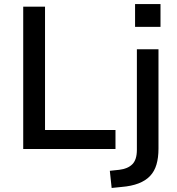

<svg xmlns="http://www.w3.org/2000/svg" viewBox="-20 -738 879 951"><path d="M95 0V-705H203V-94H552V0ZM649 -605V-718H775V-605ZM533 193 524 108 571 103Q613 98 635.5 75.5Q658 53 658 4V-494H765V-2Q765 43 755 77Q745 111 723 134Q701 157 666 170.5Q631 184 582 188Z"/></svg>

Font: Nunito Sans 9pt SemiBold
Style: Regular
Weight: 600
Version: Version 3.101;gftools[0.9.27]